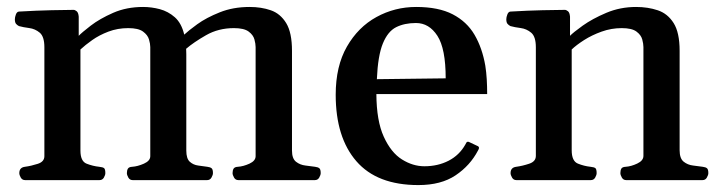

<svg xmlns="http://www.w3.org/2000/svg" viewBox="-20 -515 2056 549"><path d="M51.8 0Q43.5 0 39.3 -7.3Q35.2 -14.6 35.2 -20Q35.2 -36.1 51.3 -38.1Q69.3 -40.5 88.1 -46.6Q106.9 -52.7 106.9 -68.4V-379.9Q106.9 -410.2 93.8 -421.4Q80.6 -432.6 63.5 -434.8Q46.4 -437 34.2 -440.4Q29.3 -442.9 25.9 -446.8Q22.5 -450.7 22.5 -460Q22.5 -465.8 25.4 -473.6Q28.3 -481.4 34.2 -481.9Q85.4 -484.9 127.2 -485.8Q168.9 -486.8 190.4 -486.8Q194.3 -486.8 199.2 -482.9Q204.1 -479 205.1 -467.3V-412.6Q213.9 -421.9 239.5 -441.7Q265.1 -461.4 303.5 -478.3Q341.8 -495.1 389.2 -495.1Q413.1 -495.1 437 -488.8Q460.9 -482.4 480 -465.6Q499 -448.7 506.8 -416Q518.1 -426.8 543.9 -445.6Q569.8 -464.4 608.2 -479.7Q646.5 -495.1 693.8 -495.1Q727.1 -495.1 754.4 -485.6Q781.7 -476.1 798.3 -449Q814.9 -421.9 814.9 -369.6V-84.5Q814.9 -61.5 826.4 -52.5Q837.9 -43.5 853.3 -41.7Q868.7 -40 880.9 -38.1Q889.2 -37.1 893.1 -33.9Q897 -30.8 897 -20Q897 -14.6 892.8 -7.3Q888.7 0 880.4 0H661.6Q653.3 0 649.2 -7.3Q645 -14.6 645 -20Q645 -27.8 647.9 -32.7Q650.9 -37.6 660.2 -38.1Q675.8 -39.1 693.4 -47.1Q710.9 -55.2 710.9 -68.4V-380.4Q710.9 -389.6 707.5 -402.3Q704.1 -415 690.9 -424.8Q677.7 -434.6 648.9 -434.6Q604.5 -434.6 569.1 -414.3Q533.7 -394 512.2 -375.5Q512.2 -371.6 512.5 -367.4Q512.7 -363.3 512.7 -359.4V-84.5Q512.7 -61.5 522.7 -52.5Q532.7 -43.5 546.6 -41.7Q560.5 -40 572.8 -38.1Q581.1 -37.1 585 -33.9Q588.9 -30.8 588.9 -20Q588.9 -14.6 584.7 -7.3Q580.6 0 572.3 0H359.4Q351.1 0 346.9 -7.3Q342.8 -14.6 342.8 -20Q342.8 -27.8 345.7 -32.7Q348.6 -37.6 357.9 -38.1Q373.5 -39.1 391.6 -47.1Q409.7 -55.2 409.7 -68.4V-380.4Q409.7 -389.6 406 -402.3Q402.3 -415 388.9 -424.8Q375.5 -434.6 346.7 -434.6Q316.4 -434.6 290 -424.6Q263.7 -414.6 243.7 -400.4Q223.6 -386.2 210 -373.5V-84.5Q210 -53.7 227.8 -46.9Q245.6 -40 263.7 -38.1Q273.9 -37.1 277.6 -34.2Q281.2 -31.2 281.2 -20Q281.2 -14.6 277.1 -7.3Q272.9 0 264.6 0Z M1176.3 14.2Q1058.1 14.2 999 -54Q939.9 -122.1 939.9 -244.1Q939.9 -325.7 971.9 -381.6Q1003.9 -437.5 1056.4 -466.3Q1108.9 -495.1 1169.9 -495.1Q1233.9 -495.1 1274.4 -474.1Q1314.9 -453.1 1336.9 -415.5Q1358.9 -377.9 1367.7 -327.1Q1370.6 -308.6 1371.8 -288.1Q1373 -267.6 1373 -246.1H1056.2Q1056.6 -169.4 1077.4 -124Q1098.1 -78.6 1129.4 -59.1Q1160.6 -39.6 1193.4 -39.6Q1231.9 -39.6 1262.7 -55.4Q1293.5 -71.3 1310.5 -101.6Q1312 -104.5 1313.7 -107.4Q1315.4 -110.4 1320.3 -109.4L1344.2 -98.1Q1349.6 -96.2 1349.6 -92.3Q1349.6 -90.3 1348.6 -88.1Q1347.7 -85.9 1346.7 -84.5Q1324.2 -41.5 1282.7 -13.7Q1241.2 14.2 1176.3 14.2ZM1057.6 -288.6 1254.4 -291Q1254.4 -376 1230.7 -412.6Q1207 -449.2 1169.4 -449.2Q1136.7 -449.2 1112.8 -437.3Q1088.9 -425.3 1074.7 -390.6Q1060.5 -356 1057.6 -288.6Z M1456.5 0Q1448.2 0 1444.1 -7.3Q1439.9 -14.6 1439.9 -20Q1439.9 -36.1 1456.1 -38.1Q1474.1 -40.5 1493.2 -46.9Q1512.2 -53.2 1512.2 -69.3V-379.9Q1512.2 -410.2 1499 -421.4Q1485.8 -432.6 1468.8 -434.8Q1451.7 -437 1439.5 -440.4Q1434.6 -442.9 1431.2 -446.8Q1427.7 -450.7 1427.7 -460Q1427.7 -465.8 1430.7 -473.6Q1433.6 -481.4 1439.5 -481.9Q1490.2 -484.9 1531.7 -485.8Q1573.2 -486.8 1595.2 -486.8Q1599.1 -486.8 1604 -482.9Q1608.9 -479 1609.9 -467.3V-412.6Q1618.7 -421.9 1646.2 -441.7Q1673.8 -461.4 1713.6 -478.3Q1753.4 -495.1 1798.8 -495.1Q1832.5 -495.1 1860.8 -485.6Q1889.2 -476.1 1906.2 -449Q1923.3 -421.9 1923.3 -369.6V-85.4Q1923.3 -62 1934.8 -52.7Q1946.3 -43.5 1961.7 -41.7Q1977.1 -40 1989.3 -38.1Q1997.6 -37.1 2001.5 -33.9Q2005.4 -30.8 2005.4 -20Q2005.4 -14.6 2001.2 -7.3Q1997.1 0 1988.8 0H1770.5Q1762.2 0 1758.1 -7.3Q1753.9 -14.6 1753.9 -20Q1753.9 -27.8 1756.6 -32.7Q1759.3 -37.6 1769 -38.1Q1784.7 -39.1 1802.2 -47.4Q1819.8 -55.7 1819.8 -69.3V-380.4Q1819.8 -389.6 1816.4 -402.3Q1813 -415 1799.8 -424.8Q1786.6 -434.6 1757.8 -434.6Q1728 -434.6 1700.2 -424.6Q1672.4 -414.6 1650.1 -400.4Q1627.9 -386.2 1614.7 -373.5V-85.4Q1614.7 -54.2 1632.6 -47.1Q1650.4 -40 1668.5 -38.1Q1678.7 -37.1 1682.4 -34.2Q1686 -31.2 1686 -20Q1686 -14.6 1681.9 -7.3Q1677.7 0 1669.4 0Z"/></svg>

Font: Gelasio Medium
Style: Regular
Weight: 500
Designer: Eben Sorkin
Foundry: Eben Sorkin
Version: Version 1.008